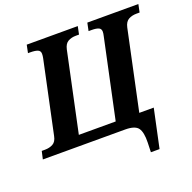

<svg xmlns="http://www.w3.org/2000/svg" viewBox="-185 -866 1206 1209"><g transform="rotate(-20 418.0 -262.0)"><path d="M623 190 625 126Q627 58 606.5 29Q586 0 520 0H-32L-20 -53H2Q32 -53 55 -65.5Q78 -78 85 -114L188 -599Q191 -614 191 -627Q191 -647 174 -654Q157 -661 123 -661H109L120 -714H462L451 -661H430Q400 -661 377.5 -648.5Q355 -636 347 -600L234 -68H481L594 -599Q596 -607 597 -614.5Q598 -622 598 -627Q598 -647 582 -654Q566 -661 536 -661H515L526 -714H868L857 -661H836Q806 -661 783 -648.5Q760 -636 752 -600L639 -68H736L681 190Z"/></g></svg>

Font: Noto Serif
Style: Bold Italic
Weight: 700
Italic angle: -12°
Designer: Monotype Design Team
Foundry: Monotype Imaging Inc.
Version: Version 2.013